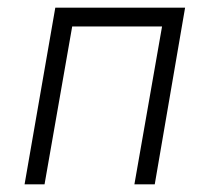

<svg xmlns="http://www.w3.org/2000/svg" viewBox="-20 -480 522 500"><path d="M462 -460H124L44 0H96L168 -411H402L330 0H383Z"/></svg>

Font: Jost Light
Style: Italic
Weight: 300
Italic angle: -5°
Version: Version 3.710